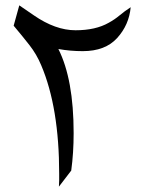

<svg xmlns="http://www.w3.org/2000/svg" viewBox="-20 -680 552 717"><path d="M198 -497Q255 -384 255 -183Q255 -109 246 -43L200 17Q201 5 201 -7V-31Q201 -278 134 -436Q117 -477 90 -511.5Q63 -546 31 -584L52 -660Q82 -640 106 -623Q187 -567 262 -567Q337 -567 386 -595Q408 -607 426.5 -622.5Q445 -638 468 -653Q462 -587 417.5 -538Q373 -489 289 -489Q242 -489 198 -497Z"/></svg>

Font: Cardo
Style: Regular
Weight: 400
Designer: David J. Perry
Foundry: David J. Perry
Version: Version 1.0451